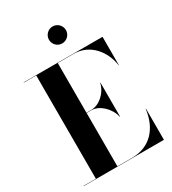

<svg xmlns="http://www.w3.org/2000/svg" viewBox="-226 -1081 1078 1201"><g transform="rotate(-30 313.0 -481.0)"><path d="M287 -901C287 -867.5 314.5 -840 348 -840C382 -840 409.5 -867.5 409.5 -901C409.5 -935 382 -962.5 348 -962.5C314.5 -962.5 287 -935 287 -901ZM430 -263H432V-508H430C415 -441 354 -389 297 -389H262V-748H377C494 -748 570 -652 585 -545H586.5V-750H17V-748H106.5V-2H17V0H597V-225H595C580 -98 504 -2 367 -2H262V-387H297C354 -387 415 -330 430 -263Z"/></g></svg>

Font: Bodoni* 96pt
Style: Bold
Weight: 700
Version: Version 2.3